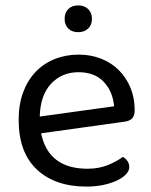

<svg xmlns="http://www.w3.org/2000/svg" viewBox="-20 -677 559 710"><path d="M132 -184Q159 -53 304 -53Q346 -53 380 -67Q414 -81 434 -97Q458 -83 458 -59Q458 -45 445.5 -32Q433 -19 411.5 -9Q390 1 361.5 7Q333 13 300 13Q184 13 116.5 -50Q49 -113 49 -234Q49 -291 65.5 -335.5Q82 -380 111.5 -411Q141 -442 182 -458.5Q223 -475 271 -475Q316 -475 354 -460Q392 -445 419.5 -417.5Q447 -390 462.5 -352.5Q478 -315 478 -270Q478 -248 468 -238.5Q458 -229 440 -227ZM127 -246 402 -284Q397 -339 363.5 -374.5Q330 -410 270 -410Q209 -410 169 -367.5Q129 -325 127 -246ZM269 -558Q246 -558 232.5 -571.5Q219 -585 219 -607Q219 -630 232.5 -643.5Q246 -657 269 -657Q292 -657 306 -643.5Q320 -630 320 -607Q320 -585 306 -571.5Q292 -558 269 -558Z"/></svg>

Font: Baloo 2 Latin
Style: Regular
Weight: 400
Designer: Sarang Kulkarni and Ek Type
Foundry: Ek Type
Version: Version 1.001